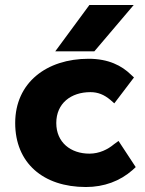

<svg xmlns="http://www.w3.org/2000/svg" viewBox="-20 -739 582 771"><path d="M325 12C398 12 462 -12 512 -56L525 -68L456 -173L438 -160C413 -139 379 -122 339 -122C264 -122 206 -167 206 -245C206 -324 265 -369 343 -369C373 -369 398 -359 423 -338L439 -324L518 -428L505 -440C469 -475 416 -503 336 -503C167 -503 41 -407 41 -245C41 -85 153 12 325 12ZM339 -719 202 -533H359L517 -719Z"/></svg>

Font: Falling Sky
Style: ExBd
Weight: 400
Designer: Paul D. Hunt
Foundry: Adobe Systems Incorporated
Version: Version 1.02